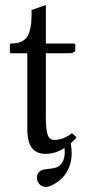

<svg xmlns="http://www.w3.org/2000/svg" viewBox="-20 -604 343 769"><path d="M163.6 144.5Q147.9 144.5 137.9 133.5Q127.9 122.6 127.9 107.4Q127.9 91.8 137.7 83.7Q147.5 75.7 159.9 74.2Q172.4 72.8 188.5 70.6Q204.6 68.4 212.4 63.5Q239.3 47.4 239.3 4.4Q239.3 -3.4 238.3 -11.2Q202.1 12.2 162.1 12.2Q126 12.2 107.7 -11.5Q89.4 -35.2 89.4 -87.4V-390.6H24.4Q19.5 -390.6 19.5 -394.5V-425.8Q19.5 -429.7 23.4 -429.7Q71.3 -429.7 88.9 -457Q106.4 -484.4 106.4 -544.9V-564L163.6 -584V-429.7H273.9Q281.7 -429.7 281.7 -423.8V-403.8Q281.7 -397.5 274.4 -394Q267.1 -390.6 258.3 -390.6H163.6V-134.8Q163.6 -85.9 170.7 -64.7Q177.7 -43.5 197.3 -43.5Q233.4 -43.5 268.6 -70.8L286.6 -53.7Q274.9 -40.5 263.2 -29.8Q267.1 -10.7 267.1 10.3Q267.1 42 255.4 68.8Q243.7 95.7 226.6 111.3Q209.5 127 192.6 135.7Q175.8 144.5 163.6 144.5Z"/></svg>

Font: Libertinage
Style: b
Weight: 400
Designer: OSP
Foundry: OSP
Version: Version 1.0; 2008; OFL relea